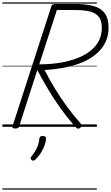

<svg xmlns="http://www.w3.org/2000/svg" viewBox="-20 -1050 919 1590"><path d="M107 14Q93 14 86.5 9.5Q80 5 84 -6L405 -997Q409 -1008 416 -1012.5Q423 -1017 439 -1017H607Q698 -1017 758.5 -999Q819 -981 849 -938.5Q879 -896 879 -822Q879 -763 859.5 -715Q840 -667 804 -629Q768 -591 719 -562.5Q670 -534 610.5 -515Q551 -496 485 -485Q419 -474 349 -470Q389 -393 434.5 -317.5Q480 -242 533 -169.5Q586 -97 648 -27Q656 -20 656.5 -11.5Q657 -3 644 9Q633 18 623.5 14.5Q614 11 604 0Q539 -73 483 -151Q427 -229 379 -309.5Q331 -390 289 -470L139 -5Q136 5 129.5 9.5Q123 14 107 14ZM305 -517Q351 -517 400.5 -521Q450 -525 500 -534.5Q550 -544 597.5 -560Q645 -576 685.5 -599.5Q726 -623 757 -654.5Q788 -686 805.5 -727.5Q823 -769 823 -820Q823 -877 799.5 -909Q776 -941 727.5 -954Q679 -967 603 -967H451ZM243 276Q235 269 234 262Q233 255 240 246Q259 222 272.5 199.5Q286 177 294.5 153Q303 129 306 99Q307 86 314.5 81Q322 76 334 76Q349 76 355.5 82.5Q362 89 361 101Q361 119 351.5 147Q342 175 324 206.5Q306 238 276 269Q268 276 259.5 279.5Q251 283 243 276ZM0 510H782V520H0ZM0 -20H782V0H0ZM0 -505H782V-500H0ZM0 -1030H782V-1020H0Z"/></svg>

Font: Playwrite CO Guides
Style: Regular
Weight: 400
Designer: Veronika Burian, José Scaglione
Foundry: TypeTogether
Version: Version 1.003